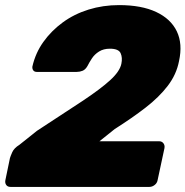

<svg xmlns="http://www.w3.org/2000/svg" viewBox="-26 -733 727 753"><path d="M15 0Q4 0 -1.5 -7.5Q-7 -15 -5 -26L13 -113Q15 -120 22 -136Q29 -152 50 -165L119 -220Q225 -289 296 -336Q367 -383 405.5 -418Q444 -453 450 -483Q455 -507 447 -524.5Q439 -542 405 -542Q380 -542 362.5 -531Q345 -520 334.5 -504Q324 -488 317 -474Q309 -460 298 -455.5Q287 -451 275 -451H118Q109 -451 104.5 -457Q100 -463 101 -472Q113 -525 144 -568.5Q175 -612 220 -645Q265 -678 321.5 -695.5Q378 -713 441 -713Q529 -713 586.5 -686Q644 -659 667.5 -610Q691 -561 676 -493Q666 -441 632 -396.5Q598 -352 545 -311Q492 -270 424 -227L364 -179H598Q609 -179 615 -171Q621 -163 619 -152L592 -26Q590 -15 580.5 -7.5Q571 0 560 0Z"/></svg>

Font: Rubik ExtraBold
Style: Italic
Weight: 800
Italic angle: -12°
Designer: Hubert and Fischer
Foundry: Hubert and Fischer
Version: Version 2.300;gftools[0.9.30]